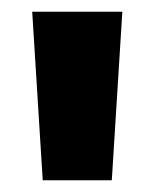

<svg xmlns="http://www.w3.org/2000/svg" viewBox="-20 -716 264 328"><path d="M53 -408 35 -696H189L171 -408Z"/></svg>

Font: Fira Sans Extra Condensed Black
Style: Regular
Weight: 900
Width: 1
Designer: Carrois Corporate & Edenspiekermann AG
Foundry: Carrois Corporate GbR & Edenspiekermann AG
Version: Version 4.203